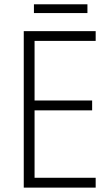

<svg xmlns="http://www.w3.org/2000/svg" viewBox="-20 -856 511 876"><path d="M416.5 0H88.4V-713.9H416.5V-669.4H137.7V-397.5H400.4V-352.5H137.7V-44.9H416.5ZM378.9 -836.4V-796.4H134.8V-836.4Z"/></svg>

Font: Open Sans SemiCondensed Light
Style: Regular
Weight: 300
Width: 4
Designer: Monotype Design Team
Foundry: Monotype Imaging Inc.
Version: Version 3.000